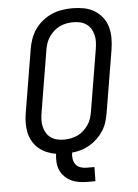

<svg xmlns="http://www.w3.org/2000/svg" viewBox="-60 -789 720 1000"><g transform="rotate(-5 300.0 -289.0)"><path d="M357 165Q334 165 312.5 161.5Q291 158 272 149Q253 140 238 125Q223 110 214.5 91Q206 72 204.5 49.5Q203 27 206 5Q181 1 157.5 -9Q134 -19 115.5 -35Q97 -51 84.5 -73Q72 -95 67 -120Q62 -145 62.5 -171.5Q63 -198 68 -225L122 -550Q126 -576 135.5 -602.5Q145 -629 161 -652Q177 -675 200 -693.5Q223 -712 248.5 -723Q274 -734 301.5 -738.5Q329 -743 355 -743Q386 -743 415.5 -737.5Q445 -732 469.5 -717.5Q494 -703 512 -680.5Q530 -658 538 -630Q546 -602 546 -571.5Q546 -541 541 -510L487 -185Q483 -161 476 -138Q469 -115 455.5 -93.5Q442 -72 423.5 -54Q405 -36 383 -23Q361 -10 337 -3Q313 4 290 6Q287 23 289.5 39Q292 55 301 67.5Q310 80 325.5 85.5Q341 91 357 91H399L398 165ZM254 -65Q272 -65 290.5 -68.5Q309 -72 325.5 -80Q342 -88 356 -100.5Q370 -113 381 -129Q392 -145 397.5 -162Q403 -179 406 -197L460 -522Q463 -541 463.5 -559.5Q464 -578 459.5 -595.5Q455 -613 446 -627.5Q437 -642 422.5 -652Q408 -662 390.5 -666Q373 -670 355 -670Q337 -670 318.5 -666.5Q300 -663 283.5 -655Q267 -647 253 -634.5Q239 -622 228 -606Q217 -590 211.5 -573Q206 -556 203 -538L149 -213Q146 -194 145.5 -175.5Q145 -157 149.5 -139.5Q154 -122 163 -107.5Q172 -93 186.5 -83Q201 -73 218.5 -69Q236 -65 254 -65Z"/></g></svg>

Font: Iosevka Plex Etoile
Style: Italic
Weight: 400
Italic angle: -9°
Designer: Belleve Invis
Foundry: Belleve Invis
Version: Version 25.1.1; ttfautohint (v1.8.4)